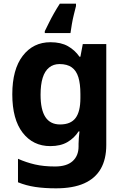

<svg xmlns="http://www.w3.org/2000/svg" viewBox="-20 -786 672 1046"><path d="M255 -556Q312 -556 350 -534.5Q388 -513 413 -477H418L431 -546H559V4Q559 81 529 133.5Q499 186 438.5 213Q378 240 285 240Q222 240 172 232.5Q122 225 78 207V79Q123 99 170.5 110Q218 121 280 121Q343 121 375.5 92Q408 63 408 12V-3Q408 -15 409.5 -35Q411 -55 413 -70H408Q385 -34 347.5 -12Q310 10 254 10Q160 10 103.5 -63Q47 -136 47 -272Q47 -408 104 -482Q161 -556 255 -556ZM304 -437Q271 -437 247.5 -418Q224 -399 212.5 -362Q201 -325 201 -270Q201 -188 227.5 -148Q254 -108 307 -108Q337 -108 358 -117Q379 -126 392 -143.5Q405 -161 411.5 -188Q418 -215 418 -252V-274Q418 -329 407 -365Q396 -401 371 -419Q346 -437 304 -437ZM394 -753Q389 -733 382.5 -707Q376 -681 371.5 -654.5Q367 -628 364 -606H224V-616Q235 -638 247 -662.5Q259 -687 274 -713.5Q289 -740 306 -766H394Z"/></svg>

Font: Noto Sans Lao Looped
Style: Bold
Weight: 700
Designer: Mark Frömberg, Ben Mitchell
Foundry: The Fontpad Ltd
Version: Version 1.001